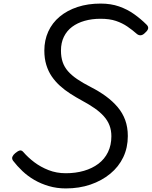

<svg xmlns="http://www.w3.org/2000/svg" viewBox="-20 -1035 849 1074"><path d="M348 19Q298 19 253.5 6Q209 -7 172 -28.5Q135 -50 105.5 -78Q76 -106 53 -136Q45 -148 49.5 -158.5Q54 -169 65 -178Q79 -190 90 -193Q101 -196 111 -184Q137 -154 172 -127.5Q207 -101 251.5 -83.5Q296 -66 348 -66Q403 -66 449.5 -79.5Q496 -93 530.5 -119Q565 -145 584 -184Q603 -223 603 -273Q603 -306 592.5 -333.5Q582 -361 561 -384.5Q540 -408 510 -429Q480 -450 441 -471Q406 -490 374 -510.5Q342 -531 315.5 -555Q289 -579 269.5 -607.5Q250 -636 239 -672Q228 -708 228 -752Q228 -810 250 -858.5Q272 -907 314 -942Q356 -977 414 -996Q472 -1015 543 -1015Q600 -1015 646 -999Q692 -983 730 -956Q768 -929 800 -897Q811 -886 808.5 -875Q806 -864 792 -852Q781 -840 769.5 -838Q758 -836 747 -844Q721 -867 692.5 -886.5Q664 -906 628.5 -918Q593 -930 542 -930Q494 -930 453.5 -918.5Q413 -907 383.5 -885Q354 -863 337.5 -829.5Q321 -796 321 -752Q321 -716 330.5 -688Q340 -660 360 -637Q380 -614 411.5 -592.5Q443 -571 488 -548Q535 -524 572.5 -496.5Q610 -469 638 -436Q666 -403 680.5 -363Q695 -323 695 -274Q695 -209 669.5 -155.5Q644 -102 596.5 -63Q549 -24 486 -2.5Q423 19 348 19Z"/></svg>

Font: Playwrite AU QLD
Style: Regular
Weight: 400
Designer: Veronika Burian, José Scaglione
Foundry: TypeTogether
Version: Version 1.002